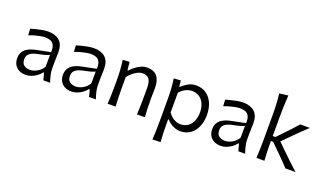

<svg xmlns="http://www.w3.org/2000/svg" viewBox="-90 -1366 3626 2156"><g transform="rotate(20 1722.5 -288.0)"><path d="M236.3 -58.3Q192 -58.3 162.7 -79.2Q133.5 -100.2 133.5 -149.9Q133.5 -183.7 149.9 -204.4Q166.4 -225.2 193.4 -236.9Q220.3 -248.5 251.6 -254.9Q299.5 -264.5 326.1 -271.4Q352.7 -278.3 366.6 -283.8Q380.5 -289.2 389.2 -293.7L388.3 -152.8Q370.7 -121.1 343.5 -100.1Q316.2 -79 287.5 -68.6Q258.8 -58.3 236.3 -58.3ZM209.1 10.8Q240.6 10.8 273.6 -1.3Q306.6 -13.3 335.8 -34.8Q365.1 -56.2 386.1 -83.2H394.4L416.3 0H497.4Q482.3 -44.9 473.3 -84.1Q464.4 -123.2 464.4 -157.7V-222Q464.4 -255.8 466 -291.6Q467.6 -327.4 467.6 -351.1Q467.6 -447.3 417.6 -490.6Q367.7 -533.8 282.8 -533.8Q249 -533.8 211 -526.8Q173 -519.8 138.2 -510.5Q103.4 -501.3 78.9 -494.4L83.7 -416.7Q121.2 -431.9 157.8 -441.7Q194.3 -451.6 223 -456.5Q251.6 -461.4 266 -461.4Q302.9 -461.4 331.9 -451.5Q360.9 -441.7 377 -412.9Q393 -384.1 390.8 -327.1L220.4 -292.5Q194.9 -287.3 166.2 -277.4Q137.5 -267.5 112.3 -249.9Q87.2 -232.3 71.3 -203.9Q55.3 -175.5 55.3 -133.2Q55.3 -91.8 73.2 -59.1Q91.1 -26.4 125.3 -7.8Q159.5 10.8 209.1 10.8Z M782.7 -58.3Q738.4 -58.3 709.1 -79.2Q679.9 -100.2 679.9 -149.9Q679.9 -183.7 696.3 -204.4Q712.8 -225.2 739.7 -236.9Q766.7 -248.5 798 -254.9Q845.9 -264.5 872.5 -271.4Q899.1 -278.3 913 -283.8Q926.9 -289.2 935.5 -293.7L934.7 -152.8Q917.1 -121.1 889.9 -100.1Q862.6 -79 833.9 -68.6Q805.2 -58.3 782.7 -58.3ZM755.5 10.8Q787 10.8 820 -1.3Q852.9 -13.3 882.2 -34.8Q911.5 -56.2 932.5 -83.2H940.8L962.7 0H1043.8Q1028.6 -44.9 1019.7 -84.1Q1010.7 -123.2 1010.7 -157.7V-222Q1010.7 -255.8 1012.4 -291.6Q1014 -327.4 1014 -351.1Q1014 -447.3 964 -490.6Q914.1 -533.8 829.2 -533.8Q795.4 -533.8 757.4 -526.8Q719.4 -519.8 684.6 -510.5Q649.8 -501.3 625.3 -494.4L630 -416.7Q667.6 -431.9 704.1 -441.7Q740.7 -451.6 769.4 -456.5Q798 -461.4 812.4 -461.4Q849.3 -461.4 878.3 -451.5Q907.3 -441.7 923.3 -412.9Q939.4 -384.1 937.2 -327.1L766.8 -292.5Q741.3 -287.3 712.6 -277.4Q683.8 -267.5 658.7 -249.9Q633.6 -232.3 617.7 -203.9Q601.7 -175.5 601.7 -133.2Q601.7 -91.8 619.6 -59.1Q637.5 -26.4 671.7 -7.8Q705.9 10.8 755.5 10.8Z M1184.9 0H1280.2Q1276.1 -57.8 1274.7 -111.1Q1273.3 -164.5 1273.3 -226.6V-349.2Q1294.7 -379.5 1323.4 -403.5Q1352.2 -427.5 1381.8 -441.8Q1411.4 -456.1 1435.1 -456.1Q1495 -456.1 1517.9 -421.9Q1540.8 -387.6 1540.8 -319.9V-226.6Q1540.8 -164.5 1539.6 -111.1Q1538.4 -57.8 1535.2 0H1629.6Q1624.8 -57.8 1623.5 -111.6Q1622.2 -165.4 1622.2 -230.1Q1622.2 -253.6 1623.3 -283.4Q1624.3 -313.3 1624.3 -347Q1624.3 -438.2 1585.7 -486Q1547.1 -533.8 1462.4 -533.8Q1426.4 -533.8 1390.7 -517.3Q1355 -500.9 1324.8 -476.6Q1294.7 -452.4 1274.7 -429H1265.5L1255.8 -526.5L1175 -521.3Q1184.2 -461.3 1187.8 -400.6Q1191.4 -339.9 1191.4 -282.6V-230.1Q1191.4 -165.4 1189.9 -111.6Q1188.5 -57.8 1184.9 0Z M2029.4 -62.3Q1987.3 -63.1 1950.1 -85.2Q1912.8 -107.4 1883.1 -149.4V-385Q1914 -422.2 1952.7 -440.6Q1991.5 -459 2027.6 -459.5Q2083.9 -458 2120.5 -431.4Q2157.1 -404.8 2175.1 -360.6Q2193 -316.4 2193 -261.8Q2193 -210 2175.9 -165Q2158.9 -120 2122.9 -91.9Q2086.9 -63.8 2029.4 -62.3ZM1794.4 205 1891.3 201.8Q1886.3 144 1884.7 90.5Q1883.1 36.9 1883.1 -25.2V-67.9H1890.8Q1926.7 -28.5 1969 -8.5Q2011.3 11.5 2053 11.5Q2109 11.5 2150.9 -10.5Q2192.7 -32.4 2220.7 -70.4Q2248.7 -108.4 2262.5 -157.8Q2276.3 -207.3 2276.3 -262.2Q2276.3 -339.8 2249.8 -401.2Q2223.2 -462.6 2173 -498.2Q2122.8 -533.8 2051.2 -533.8Q1998.9 -533.8 1956.5 -510.2Q1914.1 -486.6 1883.9 -455.6H1874.9L1868.1 -526.5L1784.9 -521.3Q1794.1 -461.3 1797.7 -400.6Q1801.3 -339.9 1801.3 -282.6V-28.7Q1801.3 36 1799.8 91.6Q1798.3 147.2 1794.4 205Z M2566.4 -58.3Q2522.1 -58.3 2492.8 -79.2Q2463.5 -100.2 2463.5 -149.9Q2463.5 -183.7 2480 -204.4Q2496.5 -225.2 2523.4 -236.9Q2550.4 -248.5 2581.7 -254.9Q2629.6 -264.5 2656.2 -271.4Q2682.8 -278.3 2696.7 -283.8Q2710.6 -289.2 2719.2 -293.7L2718.4 -152.8Q2700.8 -121.1 2673.5 -100.1Q2646.3 -79 2617.6 -68.6Q2588.9 -58.3 2566.4 -58.3ZM2539.1 10.8Q2570.7 10.8 2603.7 -1.3Q2636.6 -13.3 2665.9 -34.8Q2695.1 -56.2 2716.2 -83.2H2724.4L2746.4 0H2827.5Q2812.3 -44.9 2803.4 -84.1Q2794.4 -123.2 2794.4 -157.7V-222Q2794.4 -255.8 2796.1 -291.6Q2797.7 -327.4 2797.7 -351.1Q2797.7 -447.3 2747.7 -490.6Q2697.8 -533.8 2612.9 -533.8Q2579.1 -533.8 2541.1 -526.8Q2503.1 -519.8 2468.3 -510.5Q2433.5 -501.3 2409 -494.4L2413.7 -416.7Q2451.3 -431.9 2487.8 -441.7Q2524.4 -451.6 2553.1 -456.5Q2581.7 -461.4 2596.1 -461.4Q2633 -461.4 2662 -451.5Q2691 -441.7 2707 -412.9Q2723.1 -384.1 2720.9 -327.1L2550.5 -292.5Q2525 -287.3 2496.3 -277.4Q2467.5 -267.5 2442.4 -249.9Q2417.3 -232.3 2401.4 -203.9Q2385.4 -175.5 2385.4 -133.2Q2385.4 -91.8 2403.3 -59.1Q2421.1 -26.4 2455.4 -7.8Q2489.6 10.8 2539.1 10.8Z M2962.8 0H3058.1Q3054 -55.8 3052.4 -107.1Q3050.8 -158.4 3050.8 -217.8V-234.1H3077.6L3169.4 -143.4Q3205.6 -107.6 3241.1 -71.8Q3276.6 -36 3309.2 0H3429.9Q3379.6 -45.4 3330.8 -91.6Q3282.1 -137.8 3235.2 -183.6L3151 -266.4L3224 -338.7Q3268.6 -384 3315.1 -429.6Q3361.7 -475.3 3411.5 -521.3H3296.8Q3265 -484.5 3230.3 -447.5Q3195.7 -410.5 3160.3 -373.6L3082.9 -293.1H3050.8V-519.4Q3050.8 -588.6 3053.1 -653.1Q3055.5 -717.5 3060.4 -781.3L2955.3 -767.4Q2962.9 -708.6 2966.1 -647.1Q2969.3 -585.6 2969.3 -519.4V-230.1Q2969.3 -165.4 2967.9 -111.6Q2966.4 -57.8 2962.8 0Z"/></g></svg>

Font: Pinar FD VF
Style: Regular
Weight: 300
Designer: Amin Abedi
Version: Version 2.000